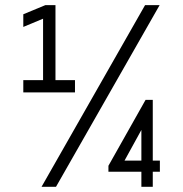

<svg xmlns="http://www.w3.org/2000/svg" viewBox="-20 -720 706 740"><path d="M568.8 -58.1V0H524.9V-58.1H397.9V-81.1L541 -335H568.8V-101.1H596.2V-58.1ZM524.9 -219.2 460 -101.1H524.9ZM140.1 0 539.1 -700.2H595.2L195.8 0ZM69.8 -363.8V-411.1H146V-647.9L69.8 -616.2V-665L154.8 -700.2H193.8V-411.1H269V-363.8Z"/></svg>

Font: Abel
Style: Regular
Weight: 400
Designer: Matthew Desmond
Foundry: Matthew Desmond
Version: Version 1.003